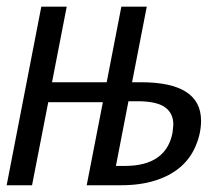

<svg xmlns="http://www.w3.org/2000/svg" viewBox="-26 -548 646 568"><path d="M171.4 -528.3 127.9 -304.7H289.6L333 -528.3H408.2L364.7 -304.7H391.1Q568.8 -304.7 568.8 -190.9Q568.8 -153.3 552.7 -115.7Q536.6 -78.1 506.3 -52.7Q476.1 -27.3 432.4 -13.7Q388.7 0 332.5 0H230.5L278.3 -245.6H116.7L68.8 0H-6.3L96.2 -528.3ZM316.9 -57.1H343.3Q465.3 -57.1 484.4 -155.3L486.8 -179.2Q486.8 -213.4 461.7 -231Q436.5 -248.5 380.9 -248.5H354Z"/></svg>

Font: Liberation Mono
Style: Italic
Weight: 400
Italic angle: -12°
Monospace: yes
Designer: Steve Matteson
Foundry: Ascender Corporation
Version: Version 2.1.5